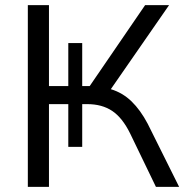

<svg xmlns="http://www.w3.org/2000/svg" viewBox="-20 -725 726 745"><path d="M88 0V-705H170V-391H245V-558H299V-391H328L543 -705H636L410 -379Q456 -365 490.5 -331.5Q525 -298 553 -245L675 0H585L485 -207Q455 -268 415.5 -294.5Q376 -321 318 -321H299V-155H245V-321H170V0Z"/></svg>

Font: Winston
Style: Regular
Weight: 400
Designer: Original fonts by Vernon Adams / Changes by Cristiano Sobral
Foundry: Original fonts by Vernon Adams / Changes by Cristiano Sobral
Version: Version 2.503;July 17, 2020;FontCreator 13.0.0.2655 64-bit